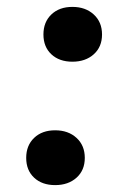

<svg xmlns="http://www.w3.org/2000/svg" viewBox="-20 -529 381 557"><path d="M106 -429Q106 -465 129 -487Q152 -509 190 -509Q228 -509 252 -487Q276 -465 276 -429Q276 -393 252 -371.5Q228 -350 190 -350Q152 -350 129 -371.5Q106 -393 106 -429ZM56 -71Q56 -107 79 -129Q102 -151 140 -151Q178 -151 202 -129Q226 -107 226 -71Q226 -35 202 -13.5Q178 8 140 8Q102 8 79 -13.5Q56 -35 56 -71Z"/></svg>

Font: PT Serif
Style: Bold Italic
Weight: 700
Italic angle: -12°
Designer: A.Korolkova, O.Umpeleva, V.Yefimov
Foundry: ParaType Ltd
Version: Version 1.000W OFL